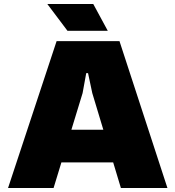

<svg xmlns="http://www.w3.org/2000/svg" viewBox="-20 -933 871 953"><path d="M20 0 261 -729H573L811 0H580L438 -471L417 -570H408L390 -471L246 0ZM269 -127 318 -289H509L558 -127ZM315 -780 215 -913H443L515 -780Z"/></svg>

Font: Hubot Sans Condensed ExtraLight Black
Style: Regular
Weight: 900
Version: Version 2.000